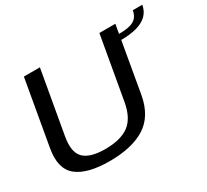

<svg xmlns="http://www.w3.org/2000/svg" viewBox="-139 -905 1206 1121"><g transform="rotate(-30 464.0 -344.0)"><path d="M308 4Q459 4 547.8 -52Q636.5 -108 660 -238L736 -674.5H628.5L554 -251.5Q536.5 -152.5 480.5 -111.2Q424.5 -70 321 -70Q218.5 -70 177 -111.5Q135.5 -153 153 -251.5L227.5 -674.5H119.5L43 -238Q19.5 -108 88.5 -52Q157.5 4 308 4ZM723.5 -612.5 717 -575.5Q780 -575.5 824.5 -588Q869 -600.5 895 -626.2Q921 -652 928 -692H864Q858.5 -662.5 843.2 -645.2Q828 -628 799.2 -620.2Q770.5 -612.5 723.5 -612.5Z"/></g></svg>

Font: Anybody SemiExpanded
Style: Italic
Weight: 400
Width: 6
Italic angle: -10°
Version: Version 1.113;gftools[0.9.25]